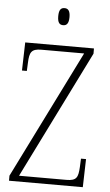

<svg xmlns="http://www.w3.org/2000/svg" viewBox="-60 -946 564 985"><g transform="rotate(5 221.5 -453.5)"><path d="M232 -819C249 -819 261 -829 261 -863C261 -897 249 -907 232 -907C214 -907 203 -897 203 -863C203 -829 214 -819 232 -819ZM25 0H405L409 -145H383L381 -101C378 -49 371 -30 318 -30H74L400 -687V-714H46L42 -569H67L69 -612C71 -665 80 -684 132 -684H352L25 -26Z"/></g></svg>

Font: Noto Serif Georgian Condensed ExtraLight
Style: Regular
Weight: 200
Width: 3
Designer: Monotype Design Team, Akaki Razmadze
Foundry: Google LLC
Version: Version 2.003